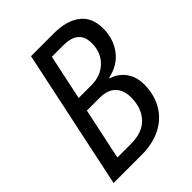

<svg xmlns="http://www.w3.org/2000/svg" viewBox="-205 -820 926 926"><g transform="rotate(-45 257.5 -357.0)"><path d="M172 -714H330Q415 -714 464 -676Q513 -638 513 -563Q513 -492 474.5 -440.5Q436 -389 365 -374V-370Q409 -357 435.5 -320.5Q462 -284 462 -232Q462 -163 431.5 -110Q401 -57 344.5 -28.5Q288 0 213 0H21ZM279 -409Q343 -409 383.5 -448.5Q424 -488 424 -551Q424 -596 398 -618.5Q372 -641 317 -641H241L192 -409ZM215 -74Q292 -74 332.5 -117Q373 -160 373 -233Q373 -282 345.5 -310Q318 -338 263 -338H177L121 -74Z"/></g></svg>

Font: Noto Sans UI Narrow
Style: Italic
Weight: 400
Width: 4
Italic angle: -12°
Designer: Monotype Design Team
Foundry: Monotype Imaging Inc.
Version: Version 1.001